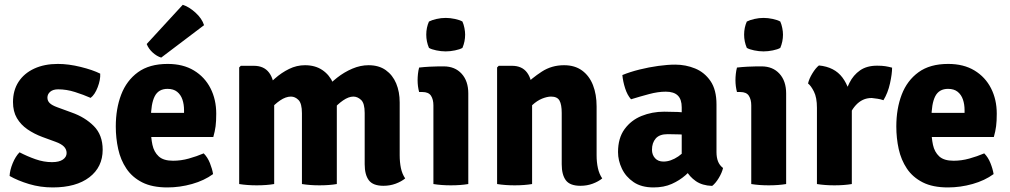

<svg xmlns="http://www.w3.org/2000/svg" viewBox="-20 -786 4313 820"><path d="M21 -34.5Q22 -59 34.2 -88.8Q46.5 -118.5 63.5 -135.5Q96 -118.5 131.5 -106Q167 -93.5 202 -93.5Q232.5 -93.5 248.5 -104.5Q264.5 -115.5 264.5 -132.5Q264.5 -148 253.2 -159.8Q242 -171.5 217 -180.5L161 -201Q126 -214 97.5 -233.5Q69 -253 52.2 -281.5Q35.5 -310 35.5 -350Q35.5 -400 59.2 -436.5Q83 -473 126.2 -493Q169.5 -513 227 -513Q273 -513 324.5 -500.2Q376 -487.5 408 -471.5Q409.5 -445.5 397.2 -413.5Q385 -381.5 367 -368Q336.5 -381.5 300.2 -393Q264 -404.5 228.5 -404.5Q206.5 -404.5 194.5 -394.2Q182.5 -384 182.5 -369Q182.5 -355 192.5 -345.5Q202.5 -336 224.5 -328L286 -305.5Q343 -285.5 380.8 -247.5Q418.5 -209.5 418.5 -146.5Q418.5 -72.5 361.8 -29Q305 14.5 205 14.5Q152 14.5 104 0Q56 -14.5 21 -34.5Z M569.5 -201V-304H766V-315.5Q766 -340.5 759 -361Q752 -381.5 736.5 -394Q721 -406.5 695.5 -406.5Q657 -406.5 640.8 -374.8Q624.5 -343 624.5 -279V-234Q624.5 -198 631 -167.5Q637.5 -137 657.8 -118.2Q678 -99.5 719 -99.5Q753 -99.5 786.2 -108.8Q819.5 -118 850 -131Q866.5 -114.5 876.5 -89.5Q886.5 -64.5 890 -42.5Q852.5 -15 800.2 -0.2Q748 14.5 695 14.5Q630 14.5 587.2 -7.2Q544.5 -29 519.8 -66Q495 -103 484.8 -149.5Q474.5 -196 474.5 -246Q474.5 -321.5 497.5 -381.8Q520.5 -442 569.2 -477.5Q618 -513 696 -513Q762 -513 808.2 -485Q854.5 -457 879 -409Q903.5 -361 903.5 -300.5Q903.5 -268.5 900.8 -247Q898 -225.5 891 -201ZM760.5 -765.5Q787.5 -757 815 -732Q842.5 -707 851.5 -678.5L668.5 -540Q650 -545.5 632.2 -561.5Q614.5 -577.5 606.5 -598Z M1064 -505Q1107 -505 1129 -476Q1151 -447 1151 -397V0Q1118 5.5 1076.5 5.5Q1036 5.5 1001.5 0V-498L1008.5 -505ZM1269.5 -302.5Q1269.5 -344 1255 -358.8Q1240.5 -373.5 1222.5 -373.5Q1200.5 -373.5 1176.2 -357Q1152 -340.5 1131.8 -316.2Q1111.5 -292 1102 -267.5V-398Q1125.5 -425.5 1153.8 -450.5Q1182 -475.5 1214.5 -491.5Q1247 -507.5 1282.5 -507.5Q1326 -507.5 1356.5 -487Q1387 -466.5 1402.8 -431Q1418.5 -395.5 1418.5 -350V0Q1386.5 5.5 1344 5.5Q1304 5.5 1269.5 0ZM1537.5 -303.5Q1537.5 -345 1522.2 -359.2Q1507 -373.5 1489 -373.5Q1469 -373.5 1445 -357Q1421 -340.5 1400 -315Q1379 -289.5 1366.5 -262.5V-403Q1389 -430 1419.5 -454Q1450 -478 1484.8 -492.8Q1519.5 -507.5 1554 -507.5Q1598 -507.5 1627.5 -486.5Q1657 -465.5 1672 -429.8Q1687 -394 1687 -348.5V-122.5Q1687 -93.5 1692.2 -68.2Q1697.5 -43 1710.5 -24Q1694 -10.5 1669.8 -1.5Q1645.5 7.5 1617.5 7.5Q1573 7.5 1555.2 -16.2Q1537.5 -40 1537.5 -84.5Z M1980 0Q1947 5.5 1905.5 5.5Q1865 5.5 1831 0V-336Q1831 -361 1820.8 -377Q1810.5 -393 1784 -393H1770Q1763.5 -417.5 1763.5 -443.5Q1763.5 -456 1765 -470.2Q1766.5 -484.5 1770 -497.5Q1792 -500 1815.2 -501.2Q1838.5 -502.5 1854 -502.5H1875Q1923 -502.5 1951.5 -471.2Q1980 -440 1980 -387ZM1800.5 -638Q1800.5 -668 1812 -694Q1824.5 -700.5 1844.2 -705Q1864 -709.5 1883.5 -709.5Q1902.5 -709.5 1923.2 -705Q1944 -700.5 1955 -694Q1960.5 -681.5 1963.5 -666.2Q1966.5 -651 1966.5 -638Q1966.5 -608.5 1955 -581.5Q1944 -575 1923.2 -570.8Q1902.5 -566.5 1883.5 -566.5Q1864 -566.5 1843.5 -570.8Q1823 -575 1812 -581.5Q1800.5 -608.5 1800.5 -638Z M2166.5 -505Q2209.5 -505 2231 -476Q2252.5 -447 2252.5 -397V0Q2219.5 5.5 2178 5.5Q2137.5 5.5 2103 0V-498L2110 -505ZM2528 -122.5Q2528 -93.5 2533.5 -68.2Q2539 -43 2552 -24Q2535.5 -10.5 2511.2 -1.5Q2487 7.5 2459 7.5Q2414 7.5 2396.5 -16.2Q2379 -40 2379 -84.5V-303.5Q2379 -339.5 2369.5 -356.5Q2360 -373.5 2333.5 -373.5Q2317 -373.5 2295.2 -364.8Q2273.5 -356 2252.8 -336.8Q2232 -317.5 2216.5 -286V-417.5Q2251.5 -452.5 2293.8 -480Q2336 -507.5 2389 -507.5Q2435 -507.5 2466 -484.8Q2497 -462 2512.5 -422.5Q2528 -383 2528 -331.5Z M2619.5 -136.5Q2619.5 -196 2647.2 -234.2Q2675 -272.5 2720 -290.8Q2765 -309 2816.5 -309Q2840 -309 2874.5 -307.8Q2909 -306.5 2936.5 -301V-206Q2914 -211 2883.5 -212Q2853 -213 2831.5 -213Q2796.5 -213 2780.5 -194.5Q2764.5 -176 2764.5 -146.5Q2764.5 -125 2777.5 -110.5Q2790.5 -96 2813.5 -96Q2844.5 -96 2877 -118Q2909.5 -140 2931.5 -179.5L2952.5 -83Q2933 -60 2907.8 -37.8Q2882.5 -15.5 2849 -0.5Q2815.5 14.5 2771 14.5Q2719.5 14.5 2686 -8.2Q2652.5 -31 2636 -65.8Q2619.5 -100.5 2619.5 -136.5ZM3068 -68.5Q3063.5 -48.5 3049.8 -25.8Q3036 -3 3021.5 8Q2979 6.5 2951.8 -12.5Q2924.5 -31.5 2910 -58.8Q2895.5 -86 2891.5 -112.5V-327.5Q2891.5 -361.5 2874.8 -378Q2858 -394.5 2823.5 -394.5Q2790.5 -394.5 2752.2 -384.2Q2714 -374 2675 -362Q2659 -380 2649.8 -409Q2640.5 -438 2638 -465.5Q2671 -479 2711.2 -489Q2751.5 -499 2791.5 -504.5Q2831.5 -510 2864 -510Q2908.5 -510 2948.8 -493.5Q2989 -477 3014.5 -439.8Q3040 -402.5 3040 -340V-136.5Q3040 -113.5 3046.5 -96.8Q3053 -80 3068 -68.5Z M3337.5 0Q3304.5 5.5 3263 5.5Q3222.5 5.5 3188.5 0V-336Q3188.5 -361 3178.2 -377Q3168 -393 3141.5 -393H3127.5Q3121 -417.5 3121 -443.5Q3121 -456 3122.5 -470.2Q3124 -484.5 3127.5 -497.5Q3149.5 -500 3172.8 -501.2Q3196 -502.5 3211.5 -502.5H3232.5Q3280.5 -502.5 3309 -471.2Q3337.5 -440 3337.5 -387ZM3158 -638Q3158 -668 3169.5 -694Q3182 -700.5 3201.8 -705Q3221.5 -709.5 3241 -709.5Q3260 -709.5 3280.8 -705Q3301.5 -700.5 3312.5 -694Q3318 -681.5 3321 -666.2Q3324 -651 3324 -638Q3324 -608.5 3312.5 -581.5Q3301.5 -575 3280.8 -570.8Q3260 -566.5 3241 -566.5Q3221.5 -566.5 3201 -570.8Q3180.5 -575 3169.5 -581.5Q3158 -608.5 3158 -638Z M3790 -497Q3790 -470.5 3781 -429.8Q3772 -389 3753 -358Q3740.5 -362.5 3728.2 -364.2Q3716 -366 3703 -367.5Q3682 -367.5 3665.2 -359.5Q3648.5 -351.5 3635.2 -337Q3622 -322.5 3610.8 -301.8Q3599.5 -281 3589.5 -255.5L3572 -278Q3574.5 -318.5 3582.8 -358.8Q3591 -399 3607.8 -432.2Q3624.5 -465.5 3653.2 -485.5Q3682 -505.5 3726 -505.5Q3747.5 -505.5 3761.5 -503.2Q3775.5 -501 3790 -497ZM3431 -429.5Q3435.5 -449.5 3449.5 -472.5Q3463.5 -495.5 3477.5 -506.5Q3544 -500 3577.8 -455Q3611.5 -410 3618 -337V0Q3585 5.5 3543.5 5.5Q3503 5.5 3469 0V-325.5Q3469 -369.5 3456.2 -394.8Q3443.5 -420 3431 -429.5Z M3903 -201V-304H4099.5V-315.5Q4099.5 -340.5 4092.5 -361Q4085.5 -381.5 4070 -394Q4054.5 -406.5 4029 -406.5Q3990.5 -406.5 3974.2 -374.8Q3958 -343 3958 -279V-234Q3958 -198 3964.5 -167.5Q3971 -137 3991.2 -118.2Q4011.5 -99.5 4052.5 -99.5Q4086.5 -99.5 4119.8 -108.8Q4153 -118 4183.5 -131Q4200 -114.5 4210 -89.5Q4220 -64.5 4223.5 -42.5Q4186 -15 4133.8 -0.2Q4081.5 14.5 4028.5 14.5Q3963.5 14.5 3920.8 -7.2Q3878 -29 3853.2 -66Q3828.5 -103 3818.2 -149.5Q3808 -196 3808 -246Q3808 -321.5 3831 -381.8Q3854 -442 3902.8 -477.5Q3951.5 -513 4029.5 -513Q4095.5 -513 4141.8 -485Q4188 -457 4212.5 -409Q4237 -361 4237 -300.5Q4237 -268.5 4234.2 -247Q4231.5 -225.5 4224.5 -201Z"/></svg>

Font: Signika Negative Light
Style: Bold
Weight: 700
Version: Version 2.001